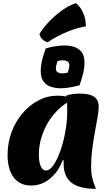

<svg xmlns="http://www.w3.org/2000/svg" viewBox="-20 -1163 695 1216"><path d="M377 -148Q358 -98 327.5 -62Q297 -26 259 -7Q221 12 177 12Q106 12 67 -39Q28 -90 28 -182Q28 -258 53 -325.5Q78 -393 122 -445Q166 -497 223 -527Q280 -557 344 -557Q372 -557 403.5 -551.5Q435 -546 457 -537Q409 -521 367 -485.5Q325 -450 293.5 -402Q262 -354 244 -298Q226 -242 226 -184Q226 -138 238 -110.5Q250 -83 271 -83Q295 -83 318.5 -117Q342 -151 362 -207Q382 -263 394 -330Q406 -397 406 -464Q406 -491 404.5 -515.5Q403 -540 400 -558Q423 -565 442 -567.5Q461 -570 486 -570Q548 -570 576.5 -550Q605 -530 605 -486Q605 -462 598 -421Q591 -380 581.5 -329Q572 -278 564.5 -221.5Q557 -165 557 -110Q557 -68 564 -37Q571 -6 588 33Q482 33 432.5 -6Q383 -45 383 -127Q383 -138 383 -141Q383 -144 384 -147ZM409 -703Q412 -715 415.5 -726Q419 -737 419 -748Q419 -768 406.5 -774.5Q394 -781 380 -781Q361 -781 344 -776Q341 -764 337.5 -753Q334 -742 334 -731Q334 -711 346.5 -704.5Q359 -698 373 -698Q392 -698 409 -703ZM484 -623Q458 -616 426.5 -610Q395 -604 363 -604Q333 -604 304 -613Q275 -622 256.5 -645.5Q238 -669 238 -711Q238 -748 247 -783.5Q256 -819 269 -856Q295 -864 327 -869.5Q359 -875 390 -875Q421 -875 449.5 -866Q478 -857 496.5 -834Q515 -811 515 -768Q515 -731 506 -696Q497 -661 484 -623ZM230 -948Q250 -982 287 -1022Q324 -1062 370 -1095.5Q416 -1129 461 -1143Q471 -1135 485 -1118Q499 -1101 511 -1071.5Q523 -1042 524 -996Q475 -988 428.5 -970.5Q382 -953 344 -933Q306 -913 282 -895Q263 -900 248 -914.5Q233 -929 230 -948Z"/></svg>

Font: Merienda Black
Style: Regular
Weight: 900
Designer: Eduardo Rodriguez Tunni
Foundry: Eduardo Rodriguez Tunni
Version: Version 2.001